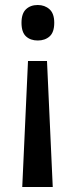

<svg xmlns="http://www.w3.org/2000/svg" viewBox="-20 -564 303 768"><path d="M197 -473Q197 -435 178.5 -418.5Q160 -402 131 -402Q102 -402 84 -418.5Q66 -435 66 -473Q66 -510 84 -527Q102 -544 131 -544Q159 -544 178 -527Q197 -510 197 -473ZM92 -320H168L191 184H69Z"/></svg>

Font: Noto Sans Kannada SemiCondensed Medium
Style: Regular
Weight: 500
Width: 4
Designer: Jelle Bosma - Monotype Design Team
Foundry: Monotype Imaging Inc.
Version: Version 2.005; ttfautohint (v1.8.4.7-5d5b)